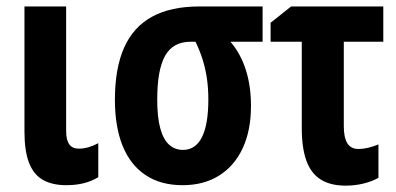

<svg xmlns="http://www.w3.org/2000/svg" viewBox="-20 -567 1233 598"><path d="M186 -546.9V-159.2Q186 -130.9 195.8 -117.4Q205.6 -104 225.1 -104Q240.7 -104 256.3 -108.6Q272 -113.3 286.1 -121.1V-15.1Q265.1 -2.4 240.5 3.7Q215.8 9.8 187 9.8Q142.1 9.8 113 -7.1Q84 -23.9 70.1 -60.8Q56.2 -97.7 56.2 -157.2V-546.9Z M761.7 -236.8Q761.7 -160.6 735.8 -105.2Q710 -49.8 662.1 -20Q614.3 9.8 548.8 9.8Q480 9.8 432.9 -22Q385.7 -53.7 361.8 -113Q337.9 -172.4 337.9 -255.9Q337.9 -354.5 366.7 -418.9Q395.5 -483.4 453.9 -515.1Q512.2 -546.9 601.6 -546.9H797.9V-437H697.8Q729.5 -399.9 745.6 -349.6Q761.7 -299.3 761.7 -236.8ZM469.7 -256.8Q469.7 -202.6 479 -168Q488.3 -133.3 506.3 -116.7Q524.4 -100.1 549.8 -100.1Q588.9 -100.1 608.9 -139.6Q628.9 -179.2 628.9 -257.8Q628.9 -290 624.8 -320.1Q620.6 -350.1 611.8 -379.2Q603 -408.2 588.9 -437H573.7Q519 -437 494.4 -393.6Q469.7 -350.1 469.7 -256.8Z M1173.8 -546.9V-437H1050.8V-173.8Q1050.8 -138.7 1061.8 -120.8Q1072.8 -103 1096.7 -103Q1110.8 -103 1126.5 -106.7Q1142.1 -110.4 1158.7 -117.2V-13.2Q1139.2 -2 1112.5 4.6Q1085.9 11.2 1056.6 11.2Q1009.3 11.2 979 -7.8Q948.7 -26.9 934.3 -66.4Q919.9 -106 919.9 -168V-437H822.8V-496.1L886.7 -546.9Z"/></svg>

Font: Open Sans Condensed
Style: Regular
Weight: 400
Width: 3
Designer: Monotype Design Team
Foundry: Monotype Imaging Inc.
Version: Version 3.000